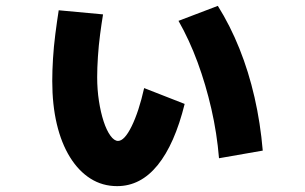

<svg xmlns="http://www.w3.org/2000/svg" viewBox="-20 -593 1040 654"><path d="M379 41Q329 41 288.5 15.5Q248 -10 218.5 -57.5Q189 -105 173.5 -170.5Q158 -236 158 -317Q158 -352 160.5 -393Q163 -434 168.5 -477Q174 -520 180 -558L331 -544Q326 -514 321 -476Q316 -438 313.5 -399.5Q311 -361 311 -330Q311 -288 317 -249Q323 -210 333 -179.5Q343 -149 356 -131Q369 -113 382 -113Q404 -113 428.5 -163Q453 -213 471 -293L609 -239Q575 -102 517 -30.5Q459 41 379 41ZM726 -54Q719 -139 700 -222Q681 -305 653 -381Q625 -457 588 -522L722 -573Q764 -506 795.5 -427.5Q827 -349 847 -261.5Q867 -174 875 -80Z"/></svg>

Font: M PLUS 2 ExtraBold
Style: Regular
Weight: 800
Version: Version 1.001